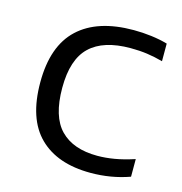

<svg xmlns="http://www.w3.org/2000/svg" viewBox="-88 -630 682 721"><g transform="rotate(15 252.5 -270.0)"><path d="M326.5 9.5Q197 9.5 126.8 -59.8Q56.5 -129 56.5 -270.5Q56.5 -412 130.8 -481.2Q205 -550.5 345.5 -550.5Q380.5 -550.5 414.2 -546.2Q448 -542 477.5 -533.5V-465Q446.5 -473.5 416.2 -477.8Q386 -482 351.5 -482Q246 -482 193.8 -432.2Q141.5 -382.5 141.5 -272Q141.5 -160 191 -109.5Q240.5 -59 334.5 -59Q366 -59 400.2 -64.8Q434.5 -70.5 477.5 -84.5V-16Q406 9.5 326.5 9.5Z"/></g></svg>

Font: Encode Sans Expanded
Style: Regular
Weight: 400
Width: 7
Designer: Multiple Designers
Foundry: Impallari Type
Version: Version 3.000; ttfautohint (v1.8.3) -l 8 -r 50 -G 200 -x 14 